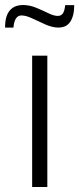

<svg xmlns="http://www.w3.org/2000/svg" viewBox="-38 -752 318 772"><path d="M91.3 0V-528.3H152.3V0ZM-17.6 -641.1Q-17.6 -668.5 -11.7 -685.8Q-5.9 -703.1 4.2 -713.1Q14.2 -723.1 26.9 -727.5Q39.6 -731.9 53.2 -731.9Q81.1 -731.9 107.4 -720.9Q133.8 -710 156.2 -699Q178.7 -688 194.3 -688Q207.5 -688 214.6 -697.8Q221.7 -707.5 224.1 -731.4H260.3Q260.3 -704.1 254.6 -686.5Q249 -668.9 240.2 -658.9Q231.4 -648.9 220.2 -645Q209 -641.1 197.8 -641.1Q172.9 -641.1 145.3 -653.3Q117.7 -665.5 92.3 -677.7Q66.9 -689.9 47.9 -689.9Q34.7 -689.9 26.4 -678Q18.1 -666 16.1 -641.1Z"/></svg>

Font: Comme ExtraLight
Style: Regular
Weight: 250
Version: Version 1.000;gftools[0.9.27]